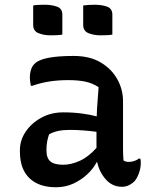

<svg xmlns="http://www.w3.org/2000/svg" viewBox="-20 -780 640 810"><path d="M499 -353V-152Q499 -139 499.5 -127Q500 -115 501 -103Q510 -97 523 -97Q534 -97 545.5 -100.5Q557 -104 566 -111H572Q573 -107 573.5 -103Q574 -99 574 -94Q574 -71 566 -49Q558 -27 547 -15Q523 8 495 8Q454 8 426.5 -23Q399 -54 390 -96H388Q374 -69 348.5 -45Q323 -21 289.5 -5.5Q256 10 216 10Q144 10 104 -28.5Q64 -67 64 -141V-147Q64 -188 88 -224Q112 -260 153.5 -283Q195 -306 247 -306Q289 -306 326 -301Q363 -296 388 -289Q389 -322 391.5 -351Q394 -380 396 -412Q371 -429 340.5 -435.5Q310 -442 268 -442Q224 -442 187 -436Q150 -430 116 -418H110Q109 -426 107.5 -434.5Q106 -443 106 -453Q106 -471 111 -486.5Q116 -502 127 -512Q159 -544 291 -544Q358 -544 404 -517Q450 -490 474.5 -446.5Q499 -403 499 -353ZM176 -146Q176 -113 192.5 -99Q209 -85 247 -85Q280 -85 316.5 -101.5Q353 -118 387 -156V-224Q358 -228 329 -230Q300 -232 274 -232Q218 -232 187 -213Q182 -199 179 -183.5Q176 -168 176 -149ZM120 -757Q131 -759 144.5 -759.5Q158 -760 169 -760Q198 -760 220.5 -752Q243 -744 243 -718V-634Q231 -632 218 -631.5Q205 -631 193 -631Q165 -631 142.5 -640Q120 -649 120 -675ZM331 -757Q355 -760 380 -760Q409 -760 431.5 -752Q454 -744 454 -718V-634Q443 -632 429.5 -631.5Q416 -631 404 -631Q376 -631 353.5 -640Q331 -649 331 -675Z"/></svg>

Font: Recursive Sn Csl St Med
Style: Regular
Weight: 500
Version: Version 1.079;hotconv 1.0.112;makeotfexe 2.5.65598; ttfautoh